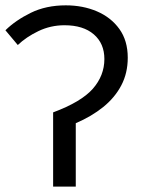

<svg xmlns="http://www.w3.org/2000/svg" viewBox="-20 -688 522 708"><path d="M175.9 0V-273.6Q279.6 -312.2 322.3 -360.7Q364.9 -409.3 364.9 -470.4Q364.9 -527.6 325.9 -561.3Q286.9 -594.9 217.9 -594.9Q166.7 -594.9 121.7 -573.3Q76.7 -551.7 45.6 -522L0 -576.4Q37.5 -613.2 93.7 -640.8Q149.9 -668.3 222.5 -668.3Q285.6 -668.3 337.3 -646.2Q389.1 -624.1 420.1 -581.2Q451.1 -538.2 451.1 -475.1Q451.1 -418.6 427.4 -373.4Q403.8 -328.3 360.8 -293.5Q317.8 -258.7 259.4 -233.7V0Z"/></svg>

Font: Source Sans 3
Style: Regular
Weight: 200
Designer: Paul D. Hunt
Foundry: Adobe
Version: Version 3.046;hotconv 1.0.118;makeotfexe 2.5.65603